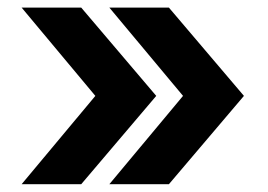

<svg xmlns="http://www.w3.org/2000/svg" viewBox="-20 -551 700 501"><path d="M36.4 -70.3 228.8 -300.8 36.4 -531.2H191.9L387.7 -300.8L191.9 -70.3ZM265.3 -70.3 457.6 -300.8 265.3 -531.2H420.7L616.5 -300.8L420.7 -70.3Z"/></svg>

Font: Adwaita Sans
Style: Regular
Weight: 400
Designer: Rasmus Andersson
Foundry: rsms
Version: Version 4.001;git-9221beed3